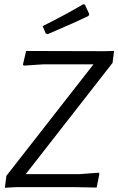

<svg xmlns="http://www.w3.org/2000/svg" viewBox="-20 -881 557 904"><path d="M510 -585 101 -61H355L445 -68L448 -62L435 2L325 0H57L3 3L10 -53L420 -578H182L92 -572L88 -577L103 -641L469 -640L517 -641ZM380 -859 400 -815 397 -806Q337 -777 248 -739L204 -720L195 -724L181 -758Q287 -811 372 -861Z"/></svg>

Font: Alegreya Sans SC
Style: Italic
Weight: 400
Italic angle: -7°
Designer: Juan Pablo del Peral
Foundry: Huerta Tipografica
Version: Version 2.008; ttfautohint (v1.6)